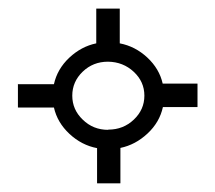

<svg xmlns="http://www.w3.org/2000/svg" viewBox="-20 -419 505 450"><path d="M173.8 -138.7Q198.2 -114.7 233.4 -114.7Q233.4 -114.7 233.9 -115.2Q269 -115.2 293.7 -138.7Q318.4 -162.1 318.4 -194.8Q318.4 -227.5 293.5 -250.7Q268.6 -273.9 233.4 -274.4Q233.4 -274.4 232.9 -274.4Q198.2 -274.4 173.8 -251Q149.4 -227.5 149.4 -194.8Q149.4 -162.1 173.8 -138.7ZM206.1 -398.9H259.8Q260.7 -398.9 260.7 -398.4V-317.4Q296.9 -310.5 325.2 -284.2Q353.5 -257.8 361.3 -223.1H442.4Q442.9 -223.1 442.9 -222.7V-168.9Q442.9 -168 442.4 -168H361.8Q354 -132.3 325.7 -106Q297.4 -79.6 262.2 -72.3V10.3Q262.2 10.7 261.7 10.7H208Q207.5 10.7 207.5 10.3V-71.8Q171.4 -78.6 142.8 -105.2Q114.3 -131.8 106.4 -167H22.5Q22 -167 22 -167.5V-222.7L22.5 -221.7H106.4Q114.3 -257.3 142.3 -283.7Q170.4 -310.1 205.6 -317.4V-398.4Q205.6 -398.9 206.1 -398.9Z"/></svg>

Font: Panteley
Style: Regular
Weight: 500
Designer: Kalashnikov Yuriy
Foundry: Øêîëà ïàâà èìåíè ñâÿòîãî àâíîàïîñòîëüíîãî Âëàäèìèà
Version: Version 1.80 April 12, 2018